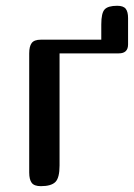

<svg xmlns="http://www.w3.org/2000/svg" viewBox="-20 -638 459 658"><path d="M80.1 -455.1Q80.1 -479 88.6 -490.5Q97.2 -502 120.1 -502H327.1V-554.2Q327.1 -593.3 338.6 -605.7Q350.1 -618.2 381.8 -618.2Q402.8 -618.2 410.9 -607.9Q418.9 -597.7 418.9 -576.2V-485.8Q418.9 -455.1 387.2 -455.1H184.1V-70.8Q184.1 -28.3 169.7 -14.2Q155.3 0 120.1 0Q97.2 0 88.6 -11.5Q80.1 -22.9 80.1 -46.9Z"/></svg>

Font: Marmelad
Style: Regular
Weight: 400
Designer: Manvel Shmavonyan
Foundry: Cyreal (www.cyreal.org)
Version: Version 1.000